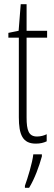

<svg xmlns="http://www.w3.org/2000/svg" viewBox="-20 -742 259 917"><path d="M157 -90C117 -90 107 -119 107 -181V-562H205V-595H107V-722H79L69 -595L20 -585V-562H70V-182C70 -99 88 -56 151 -56C172 -56 188 -60 203 -67V-101C192 -95 174 -90 157 -90ZM180 5V-5H139C135 35 112 109 99 145V155H119C146 111 167 52 180 5Z"/></svg>

Font: Noto Sans Malayalam UI ExtraCondensed ExtraLight
Style: Regular
Weight: 200
Width: 2
Designer: Jelle Bosma - Monotype Design Team
Foundry: Monotype Imaging Inc.
Version: Version 2.104